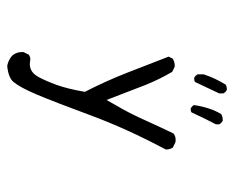

<svg xmlns="http://www.w3.org/2000/svg" viewBox="-79 -461 658 540"><g transform="rotate(90 250.0 -191.0)"><path d="M201.7 -408.2Q206.5 -408.2 210.4 -410.2L242.7 -478.5V-490.2Q239.3 -496.6 232.9 -500Q231.4 -500 230 -500Q223.6 -500 218.3 -497.1Q199.7 -467.3 189 -434.6V-418Q192.4 -411.6 198.7 -408.2Q200.2 -408.2 201.7 -408.2ZM287.6 -398.4Q292.5 -398.4 295.9 -400.4Q311.5 -434.6 329.6 -469.2V-478.5Q326.2 -484.9 319.8 -488.3Q318.4 -488.3 315.4 -488.3Q307.6 -488.3 300.8 -483.9Q282.7 -454.6 275.4 -407.2Q278.8 -401.9 284.7 -398.4Q286.1 -398.4 287.6 -398.4ZM400.4 -329.1Q400.4 -340.3 395 -348.1L379.9 -355.5Q376.5 -356 373.5 -356Q363.3 -356 355.5 -350.1Q336.4 -310.5 322.5 -279.5Q308.6 -248.5 297.9 -227.5Q287.1 -206.5 274.9 -186L261.2 -161.6Q235.8 -228.5 219.2 -270.5Q203.6 -309.6 182.1 -346.2L168.5 -353Q167 -353.5 166 -353.5Q153.8 -353.5 145 -347.7L139.2 -336.4L184.1 -220.7Q207.5 -160.6 238.3 -100.6Q229.5 -50.3 218.5 -20.5Q207.5 9.3 196.3 30.3Q191.9 37.6 187 43Q175.8 54.2 160.6 54.2Q156.7 54.2 153.3 53.5Q149.9 52.7 147 52.7Q139.6 52.7 133.8 57.1L126.5 71.8Q126.5 72.8 126.5 75.9Q126.5 79.1 127 84Q128.9 94.7 136.7 104Q148.4 114.3 165 117.7Q198.7 114.7 210.9 99.6Q226.1 81.1 245.6 35.2Q265.1 -10.7 303.5 -114.5Q341.8 -218.3 399.9 -327.1Q400.4 -328.1 400.4 -329.1Z"/></g></svg>

Font: NaikaiFont
Style: ExtraLight
Weight: 200
Version: Version 1.89